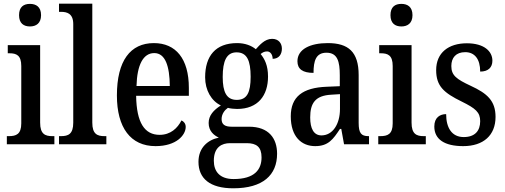

<svg xmlns="http://www.w3.org/2000/svg" viewBox="-20 -780 2732 1038"><path d="M142 -637C175 -637 202 -654 202 -698C202 -743 175 -759 142 -759C108 -759 83 -743 83 -698C83 -654 108 -637 142 -637ZM17 0H274V-44H263C224 -44 197 -55 197 -117V-536H22V-492H31C69 -492 95 -481 95 -423V-113C95 -54 67 -44 28 -44H17Z M299 0H555V-44H545C506 -44 479 -55 479 -117V-760H299V-716H310C342 -716 376 -707 376 -650V-117C376 -55 349 -44 310 -44H299Z M821 10C934 10 984 -50 984 -94C984 -112 973 -124 961 -129C940 -87 902 -51 843 -51C762 -51 718 -116 716 -262H1001V-305C1001 -463 930 -547 812 -547C685 -547 612 -452 612 -264C612 -90 686 10 821 10ZM898 -315H718C721 -429 754 -493 814 -493C874 -493 897 -422 898 -315Z M1241 238C1402 238 1478 166 1478 51C1478 -31 1434 -95 1326 -95H1232C1196 -95 1178 -107 1178 -136C1178 -164 1195 -185 1212 -197C1224 -193 1248 -191 1262 -191C1375 -191 1429 -264 1429 -366C1429 -426 1411 -461 1389 -488C1399 -496 1409 -502 1424 -502C1442 -502 1454 -484 1454 -462C1489 -462 1504 -488 1504 -517C1504 -546 1486 -570 1451 -570C1410 -570 1382 -534 1363 -514C1340 -533 1305 -547 1262 -547C1145 -547 1089 -477 1089 -362C1089 -292 1123 -234 1174 -210C1135 -185 1108 -156 1108 -115C1108 -71 1137 -48 1163 -36C1104 -24 1053 18 1053 95C1053 185 1115 238 1241 238ZM1260 -240C1205 -240 1184 -282 1184 -364C1184 -451 1205 -497 1259 -497C1315 -497 1335 -453 1335 -365C1335 -281 1316 -240 1260 -240ZM1243 188C1168 188 1136 147 1136 89C1136 14 1181 -6 1223 -6H1314C1366 -6 1394 14 1394 71C1394 137 1356 188 1243 188Z M1684 10C1755 10 1781 -27 1818 -83H1825L1840 0H1975V-44H1972C1933 -44 1919 -60 1919 -116V-374C1919 -500 1863 -547 1752 -547C1657 -547 1588 -514 1588 -449C1588 -406 1617 -386 1675 -386C1675 -451 1688 -495 1745 -495C1805 -495 1817 -447 1817 -373V-314L1746 -311C1616 -306 1552 -257 1552 -151C1552 -41 1610 10 1684 10ZM1718 -48C1676 -48 1657 -85 1657 -145C1657 -223 1685 -263 1770 -268L1818 -271V-191C1818 -108 1778 -48 1718 -48Z M2150 -637C2183 -637 2210 -654 2210 -698C2210 -743 2183 -759 2150 -759C2116 -759 2091 -743 2091 -698C2091 -654 2116 -637 2150 -637ZM2025 0H2282V-44H2271C2232 -44 2205 -55 2205 -117V-536H2030V-492H2039C2077 -492 2103 -481 2103 -423V-113C2103 -54 2075 -44 2036 -44H2025Z M2484 10C2594 10 2659 -49 2659 -148C2659 -235 2614 -275 2525 -316C2448 -352 2420 -372 2420 -423C2420 -468 2445 -498 2495 -498C2546 -498 2576 -461 2576 -393C2619 -393 2642 -415 2642 -452C2642 -502 2598 -546 2504 -546C2405 -546 2338 -495 2338 -401C2338 -314 2380 -278 2476 -231C2551 -194 2576 -173 2576 -125C2576 -72 2547 -39 2487 -39C2422 -39 2392 -90 2392 -163C2360 -163 2328 -146 2328 -96C2328 -27 2383 10 2484 10Z"/></svg>

Font: Noto Serif Myanmar Condensed Medium
Style: Regular
Weight: 500
Width: 3
Designer: Ben Mitchell and the Monotype Design Team
Foundry: Monotype Imaging Inc.
Version: Version 2.106